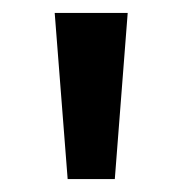

<svg xmlns="http://www.w3.org/2000/svg" viewBox="-20 -734 283 298"><path d="M64.9 -713.9 85 -456.1H158.2L178.2 -713.9Z"/></svg>

Font: Sahel SemiBold
Style: Bold
Weight: 600
Foundry: Saber Rastikerdar (saber.rastikerdar@gmail.com)
Version: Version 3.4.0